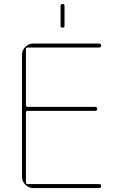

<svg xmlns="http://www.w3.org/2000/svg" viewBox="-20 -950 612 970"><path d="M148 0Q125 0 108 -17Q91 -34 91 -57V-673Q91 -696 108 -713Q125 -730 148 -730H481Q491 -730 491 -720Q491 -710 481 -710H120Q111 -710 111 -702V-419Q111 -410 120 -410H461Q471 -410 471 -400Q471 -390 461 -390H120Q111 -390 111 -382V-29Q111 -20 120 -20H481Q491 -20 491 -10Q491 0 481 0ZM286 -820V-920Q286 -930 296 -930Q306 -930 306 -920V-820Q306 -810 296 -810Q286 -810 286 -820Z"/></svg>

Font: Rounded Mplus 1c Thin
Style: Regular
Weight: 250
Version: Version 1.059.20150529